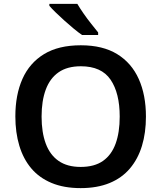

<svg xmlns="http://www.w3.org/2000/svg" viewBox="-20 -958 830 988"><path d="M731 -358Q731 -275 710.5 -207.5Q690 -140 648.5 -91Q607 -42 543.5 -16Q480 10 395 10Q309 10 245.5 -16.5Q182 -43 141 -91.5Q100 -140 79.5 -208Q59 -276 59 -359Q59 -470 95.5 -552Q132 -634 206.5 -679.5Q281 -725 396 -725Q509 -725 583 -679.5Q657 -634 694 -551.5Q731 -469 731 -358ZM194 -358Q194 -277 215.5 -219Q237 -161 281.5 -130Q326 -99 395 -99Q466 -99 510 -130Q554 -161 575 -219Q596 -277 596 -358Q596 -479 549 -548Q502 -617 396 -617Q326 -617 281.5 -586Q237 -555 215.5 -497Q194 -439 194 -358ZM378 -938Q391 -916 410 -888.5Q429 -861 449.5 -835.5Q470 -810 485 -791V-778H402Q383 -791 359.5 -810.5Q336 -830 311.5 -852Q287 -874 266.5 -894Q246 -914 234 -928V-938Z"/></svg>

Font: Noto Sans Devanagari SemiBold
Style: Regular
Weight: 600
Version: Version 2.003